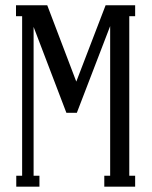

<svg xmlns="http://www.w3.org/2000/svg" viewBox="-20 -700 571 720"><path d="M376 -680.2H486.8V-639.2H464.8V-41H486.8V0H371.1V-41H393.1V-602.1L268.1 -276.9H229L106 -599.1V-41H127.9V0H41V-41H63V-639.2H40V-680.2H157.2L266.1 -394Z"/></svg>

Font: Margherita
Style: Regular
Weight: 400
Designer: James Puckett
Foundry: Dunwich Type Founders
Version: Version 1.008;hotconv 1.0.109;makeotfexe 2.5.65596